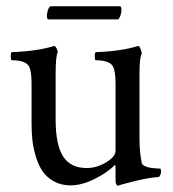

<svg xmlns="http://www.w3.org/2000/svg" viewBox="-20 -587 555 615"><path d="M134.8 -524.9Q127.9 -528.3 131.1 -545.2Q134.3 -562 141.1 -566.9H365.2Q370.6 -563.5 368.4 -548.3Q366.2 -533.2 358.9 -524.9ZM17.1 -394Q14.6 -396.5 14.4 -406.2Q14.2 -416 17.1 -419.9Q99.6 -422.9 153.8 -439.9Q157.2 -439.9 161.1 -432.1Q165 -424.3 165 -419.9Q158.2 -406.2 158.2 -351.1V-204.1Q158.2 -124 181.9 -86.4Q205.6 -48.8 257.8 -48.8Q290 -48.8 320.1 -67.1Q350.1 -85.4 350.1 -104V-319.8Q350.1 -357.9 341.8 -374Q331.1 -394 286.1 -394Q283.7 -396.5 283.4 -406.2Q283.2 -416 286.1 -419.9Q368.7 -422.9 422.9 -439.9Q426.3 -439.9 430.2 -430.2Q434.1 -420.4 434.1 -416Q426.8 -401.4 426.8 -351.1V-141.1Q426.8 -99.6 434.1 -64.9Q435.5 -58.6 445.1 -54.4Q454.6 -50.3 464.4 -49.1Q474.1 -47.9 483.4 -47.4Q492.7 -46.9 493.2 -46.9Q496.1 -45.4 496.1 -36.1Q496.1 -33.2 493.4 -26.6Q490.7 -20 487.8 -20Q473.1 -19 454.6 -15.9Q436 -12.7 419.7 -8.8Q403.3 -4.9 389.4 -1.2Q375.5 2.4 366.7 4.9L357.9 7.8Q354.5 7.8 352.3 2.9Q350.1 -2 350.1 -7.8V-54.2L348.1 -59.1Q325.2 -34.7 283.4 -13.9Q241.7 6.8 206.1 6.8Q175.8 6.8 152.6 -6.1Q129.4 -19 116.2 -38.6Q103 -58.1 94.7 -85.9Q86.4 -113.8 83.7 -138.7Q81.1 -163.6 81.1 -191.9V-319.8Q81.1 -358.9 73.2 -374Q62.5 -394 17.1 -394Z"/></svg>

Font: Crimson
Style: Roman
Weight: 400
Version: Version 0.8